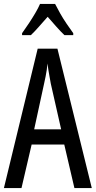

<svg xmlns="http://www.w3.org/2000/svg" viewBox="-20 -963 490 983"><path d="M361 0 309 -223H142L90 0H0L173 -714H274L450 0ZM240 -535Q237 -554 233.5 -571.5Q230 -589 227.5 -606Q225 -623 223 -638Q222 -623 219.5 -606Q217 -589 213.5 -571.5Q210 -554 206 -536L155 -301H293ZM262 -943Q273 -921 288 -894.5Q303 -868 321 -841.5Q339 -815 355 -793V-783H310Q289 -803 268 -827Q247 -851 224 -877Q201 -851 178.5 -825.5Q156 -800 138 -783H93V-793Q111 -818 128.5 -844.5Q146 -871 161 -896.5Q176 -922 185 -943Z"/></svg>

Font: Noto Sans Arabic ExtraCondensed
Style: Regular
Weight: 400
Width: 2
Designer: Monotype Design Team, Nadine Chahine, Nizar Qandah and Khaled Hosny
Foundry: Monotype Imaging Inc.
Version: Version 2.012